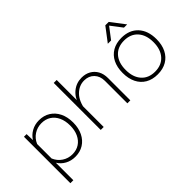

<svg xmlns="http://www.w3.org/2000/svg" viewBox="-81 -1356 2111 2111"><g transform="rotate(-45 975.0 -300.0)"><path d="M343 -556Q417 -556 473 -521Q529 -486 560.5 -422.5Q592 -359 592 -272Q592 -186 560.5 -122Q529 -58 473 -23Q417 12 343 12Q278 12 226 -16.5Q174 -45 144 -94V178H98V-544H139L142 -448Q172 -497 224.5 -526.5Q277 -556 343 -556ZM339 -30Q402 -30 448 -60Q494 -90 519.5 -144.5Q545 -199 545 -272Q545 -346 519.5 -400.5Q494 -455 448 -484.5Q402 -514 339 -514Q275 -514 222.5 -480Q170 -446 144 -385V-160Q170 -99 222.5 -64.5Q275 -30 339 -30Z M1162 0V-349Q1162 -423 1118 -468.5Q1074 -514 1003 -514Q923 -514 862 -452.5Q801 -391 784 -270L773 -363Q798 -454 860.5 -505Q923 -556 1005 -556Q1066 -556 1111.5 -530Q1157 -504 1182.5 -457.5Q1208 -411 1208 -348V0ZM748 0V-731H794V0Z M1624 12Q1542 12 1483 -22.5Q1424 -57 1392.5 -121Q1361 -185 1361 -272Q1361 -360 1392.5 -423.5Q1424 -487 1483 -521.5Q1542 -556 1624 -556Q1747 -556 1817.5 -480Q1888 -404 1888 -272Q1888 -185 1856 -121Q1824 -57 1765 -22.5Q1706 12 1624 12ZM1624 -30Q1725 -30 1783 -95Q1841 -160 1841 -272Q1841 -385 1783 -449.5Q1725 -514 1624 -514Q1523 -514 1465.5 -449.5Q1408 -385 1408 -272Q1408 -160 1465.5 -95Q1523 -30 1624 -30ZM1473 -615 1597 -778H1650L1774 -615H1724L1624 -746L1524 -615Z"/></g></svg>

Font: Azeret Mono Thin Thin
Style: Regular
Weight: 250
Version: Version 1.002